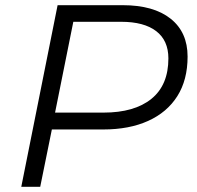

<svg xmlns="http://www.w3.org/2000/svg" viewBox="-20 -720 758 740"><path d="M62 0 202 -700H453Q572 -700 637.5 -648Q703 -596 703 -502Q703 -412 663.5 -349.5Q624 -287 551 -254Q478 -221 378 -221H147L187 -256L135 0ZM185 -250 159 -286H379Q498 -286 563.5 -339Q629 -392 629 -495Q629 -564 582 -600Q535 -636 447 -636H231L270 -673Z"/></svg>

Font: MOST Montserrat
Style: Italic
Weight: 400
Italic angle: -11.3°
Designer: Julieta Ulanovsky
Foundry: Julieta Ulanovsky
Version: Version 8.000;March 11, 2024;FontCreator 15.0.0.2926 64-bit